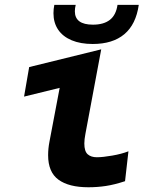

<svg xmlns="http://www.w3.org/2000/svg" viewBox="-20 -761 640 790"><path d="M178 -122.5Q178 -150 183.5 -178L225.5 -399.5L79 -363.5L100 -485L396.5 -558L331.5 -210.5Q327 -187.5 327 -170.5Q327 -138.5 340.8 -126.2Q354.5 -114 378.5 -114Q403 -114 441.8 -120.8Q480.5 -127.5 508.5 -138.5L494.5 -15.5Q450.5 -1 415.5 4.2Q380.5 9.5 343.5 9.5Q263.5 9.5 220.8 -21.5Q178 -52.5 178 -122.5ZM200 -706.5Q200 -724 203.5 -741H291.5Q288 -727 288 -714.5Q288 -659.5 362.5 -659.5Q406.5 -659.5 432 -679.2Q457.5 -699 463.5 -741H551Q539.5 -660.5 491.5 -620.2Q443.5 -580 361.5 -580Q311.5 -580 275 -595.2Q238.5 -610.5 219.2 -639Q200 -667.5 200 -706.5Z"/></svg>

Font: JuliaMono ExtraBoldItalic
Style: Regular
Weight: 800
Italic angle: -9°
Monospace: yes
Designer: cormullion
Foundry: corm
Version: Version 0.049; ttfautohint (v1.8.4)